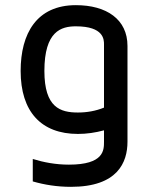

<svg xmlns="http://www.w3.org/2000/svg" viewBox="-20 -528 578 744"><path d="M274 -508C122 -508 60 -398 60 -253C60 -96 139 -9 282 -9C316 -9 350 -14 383 -23V21C383 54 383 110 247 110C196 110 149 101 107 88V175C152 188 201 196 255 196C436 196 474 101 474 21V-350C474 -453 393 -508 274 -508ZM383 -111C351 -98 317 -92 282 -92C214 -92 152 -111 152 -253C152 -407 217 -426 274 -426C383 -426 383 -374 383 -356V-111Z"/></svg>

Font: Maven Pro
Style: Medium
Weight: 500
Designer: Joe Prince
Foundry: Joe Prince
Version: Version 1.003